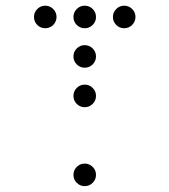

<svg xmlns="http://www.w3.org/2000/svg" viewBox="-20 -674 587 665"><path d="M175.8 -615.2Q175.8 -599.1 164.3 -587.6Q152.8 -576.2 136.7 -576.2Q120.6 -576.2 109.1 -587.6Q97.7 -599.1 97.7 -615.2Q97.7 -631.3 109.1 -642.8Q120.6 -654.3 136.7 -654.3Q152.8 -654.3 164.3 -642.8Q175.8 -631.3 175.8 -615.2ZM312.5 -615.2Q312.5 -599.1 301 -587.6Q289.6 -576.2 273.4 -576.2Q257.3 -576.2 245.8 -587.6Q234.4 -599.1 234.4 -615.2Q234.4 -631.3 245.8 -642.8Q257.3 -654.3 273.4 -654.3Q289.6 -654.3 301 -642.8Q312.5 -631.3 312.5 -615.2ZM449.2 -615.2Q449.2 -599.1 437.7 -587.6Q426.3 -576.2 410.2 -576.2Q394 -576.2 382.6 -587.6Q371.1 -599.1 371.1 -615.2Q371.1 -631.3 382.6 -642.8Q394 -654.3 410.2 -654.3Q426.3 -654.3 437.7 -642.8Q449.2 -631.3 449.2 -615.2ZM312.5 -478.5Q312.5 -462.4 301 -450.9Q289.6 -439.5 273.4 -439.5Q257.3 -439.5 245.8 -450.9Q234.4 -462.4 234.4 -478.5Q234.4 -494.6 245.8 -506.1Q257.3 -517.6 273.4 -517.6Q289.6 -517.6 301 -506.1Q312.5 -494.6 312.5 -478.5ZM312.5 -341.8Q312.5 -325.7 301 -314.2Q289.6 -302.7 273.4 -302.7Q257.3 -302.7 245.8 -314.2Q234.4 -325.7 234.4 -341.8Q234.4 -357.9 245.8 -369.4Q257.3 -380.9 273.4 -380.9Q289.6 -380.9 301 -369.4Q312.5 -357.9 312.5 -341.8ZM312.5 -68.4Q312.5 -52.2 301 -40.8Q289.6 -29.3 273.4 -29.3Q257.3 -29.3 245.8 -40.8Q234.4 -52.2 234.4 -68.4Q234.4 -84.5 245.8 -95.9Q257.3 -107.4 273.4 -107.4Q289.6 -107.4 301 -95.9Q312.5 -84.5 312.5 -68.4Z"/></svg>

Font: DatDot Light
Style: Regular
Weight: 300
Designer: GGBot
Version: 1.00